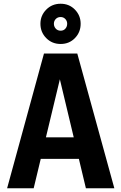

<svg xmlns="http://www.w3.org/2000/svg" viewBox="-20 -1006 648 1026"><path d="M18 0 215 -720H333L160 0ZM439 0 267 -720H393L591 0ZM134 -272H468V-157H134ZM304 -771Q258 -771 227 -802.5Q196 -834 196 -879Q196 -923 227 -954.5Q258 -986 304 -986Q350 -986 380.5 -954.5Q411 -923 411 -879Q411 -834 380.5 -802.5Q350 -771 304 -771ZM304 -842Q320 -842 329.5 -853Q339 -864 339 -879Q339 -894 329 -904.5Q319 -915 304 -915Q288 -915 278 -904.5Q268 -894 268 -879Q268 -864 278 -853Q288 -842 304 -842Z"/></svg>

Font: Instrument Sans SemiCondensed
Style: Bold
Weight: 700
Width: 4
Designer: Rodrigo Fuenzalida
Foundry: fragTYPE
Version: Version 1.000;gftools[0.9.28]